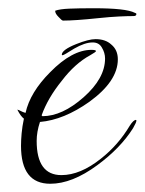

<svg xmlns="http://www.w3.org/2000/svg" viewBox="-20 -427 351 466"><path d="M102 19Q31 19 31 -73Q31 -87 32.5 -103.5Q34 -120 38 -139Q34 -142 30 -147.5Q26 -153 22 -161Q26 -160 30.5 -157.5Q35 -155 42 -153Q53 -203 102 -252Q155 -306 202 -306Q213 -306 213 -303Q213 -301 199 -293Q162 -273 130 -231Q96 -189 81 -147Q82 -146 82 -146Q82 -146 83 -145Q131 -145 183 -191Q235 -237 235 -285Q235 -299 227 -312Q220 -324 205 -324Q186 -324 160 -309Q135 -293 132 -293Q130 -293 130 -294Q130 -306 165 -320Q195 -332 212 -332Q236 -332 250 -319Q266 -306 266 -283Q266 -230 197 -180Q135 -136 77 -131Q69 -107 69 -85Q69 -2 129 -2Q175 -2 225 -42Q267 -75 295 -122Q304 -136 310 -136Q311 -136 311 -134Q311 -130 303 -116Q272 -67 216 -26Q155 19 102 19ZM133 -377Q130 -377 122 -386Q114 -394 114 -400V-401Q125 -405 148 -406Q171 -407 208 -407Q286 -407 307 -396Q311 -395 311 -393Q311 -388 304 -388Q290 -388 269 -387Q248 -386 219 -383Q162 -377 133 -377Z"/></svg>

Font: Ruthie
Style: Regular
Weight: 400
Designer: Robert E. Leuschke
Foundry: Robert E. Leuschke
Version: Version 1.012